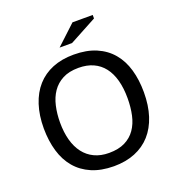

<svg xmlns="http://www.w3.org/2000/svg" viewBox="-152 -975 1026 1111"><g transform="rotate(-20 361.0 -419.5)"><path d="M52.7 0ZM52.7 -331.1Q52.7 -412.1 73.5 -475.8Q94.2 -539.6 133.5 -583.7Q172.9 -627.9 230 -651.1Q287.1 -674.3 360.4 -674.3Q439.9 -674.3 498 -649.4Q556.2 -624.5 594.2 -579.3Q632.3 -534.2 650.6 -470.9Q668.9 -407.7 668.9 -331.1Q668.9 -250 648.2 -186Q627.4 -122.1 587.9 -77.9Q548.3 -33.7 491 -10.5Q433.6 12.7 360.4 12.7Q281.7 12.2 224.1 -12.7Q166.5 -37.6 128.4 -82.8Q90.3 -127.9 71.8 -190.9Q53.2 -253.9 52.7 -331.1ZM152.8 -331.1Q152.8 -271.5 166 -223.1Q179.2 -174.8 205.3 -140.6Q231.4 -106.4 270.3 -87.9Q309.1 -69.3 360.4 -69.3Q418.9 -69.3 458.7 -89.1Q498.5 -108.9 522.9 -144Q547.4 -179.2 557.9 -227.1Q568.4 -274.9 568.4 -331.1Q568.4 -393.1 555.2 -441.7Q542 -490.2 515.9 -523.9Q489.7 -557.6 450.9 -575.2Q412.1 -592.8 360.4 -592.8Q302.2 -592.8 262.7 -572Q223.1 -551.3 198.7 -515.6Q174.3 -480 163.6 -432.4Q152.8 -384.8 152.8 -331.1ZM418.9 -852.1H543.5V-830.6L375.5 -740.2H298.8Z"/></g></svg>

Font: PT Astra Sans
Style: Regular
Weight: 400
Designer: A.Korolkova, I. Chaeva
Foundry: ParaType Ltd
Version: Version 1.001; ttfautohint (v1.6)